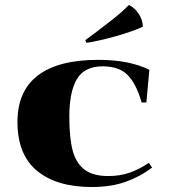

<svg xmlns="http://www.w3.org/2000/svg" viewBox="-20 -738 676 770"><path d="M553 -631Q510 -611 443.5 -592.5Q377 -574 327 -566L322 -577L360 -605Q369 -612 418 -649.5Q467 -687 497 -718Q520 -707 536 -683Q552 -659 553 -631ZM579 -458 567 -327H548Q527 -401 492.5 -436.5Q458 -472 392 -472Q319 -472 288.5 -421Q258 -370 258 -270Q258 -187 271 -136Q284 -85 318 -58.5Q352 -32 414 -32Q461 -32 500 -45.5Q539 -59 577 -85L590 -66Q543 -30 484.5 -9Q426 12 348 12Q207 12 128.5 -53Q50 -118 50 -249Q50 -373 132 -435.5Q214 -498 374 -498Q499 -498 579 -458Z"/></svg>

Font: Chonburi
Style: Regular
Weight: 400
Designer: Thanarat Vachiruckul and Stawix Ruecha
Foundry: Cadson Demak & Katatrad
Version: Version 1.000